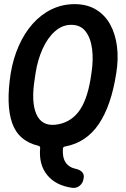

<svg xmlns="http://www.w3.org/2000/svg" viewBox="-20 -700 610 928"><path d="M542 -347Q518 -190 457.5 -100.5Q397 -11 295 8Q285 9 284 19Q281 61 297.5 85.5Q314 110 350 117Q367 121 377.5 132.5Q388 144 384 163Q381 184 366 197Q351 210 330 208Q250 197 208.5 146.5Q167 96 174 16Q175 8 167 5Q69 -18 38.5 -106Q8 -194 32 -347Q44 -418 71 -479Q98 -540 138 -585Q178 -630 229.5 -655Q281 -680 341 -680Q401 -680 444.5 -653.5Q488 -627 513 -581Q538 -535 545.5 -475Q553 -415 542 -347ZM148 -320Q130 -209 155 -150Q180 -91 246 -97Q315 -104 357.5 -157Q400 -210 418 -320L422 -347Q432 -411 425 -464Q418 -517 393.5 -548.5Q369 -580 324 -580Q281 -580 245.5 -548.5Q210 -517 186 -464Q162 -411 152 -347Z"/></svg>

Font: Winky Sans Medium
Style: Italic
Weight: 500
Italic angle: -8.97852°
Designer: Simon Atzbach
Foundry: typofactur
Version: Version 1.205